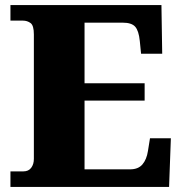

<svg xmlns="http://www.w3.org/2000/svg" viewBox="-20 -734 715 754"><path d="M21 0V-61H72Q92 -61 102.5 -75Q113 -89 113 -110V-599Q113 -634 100 -643.5Q87 -653 70 -653H21V-714H614L617 -523H534L529 -573Q525 -613 511 -629Q497 -645 462 -645H312V-407H548V-339H312V-69H491Q523 -69 539.5 -88.5Q556 -108 561 -141L569 -191H651L644 0Z"/></svg>

Font: Noto Serif Telugu Black
Style: Regular
Weight: 900
Designer: Jelle Bosma - Monotype Design Team
Foundry: Monotype Imaging Inc.
Version: Version 2.005; ttfautohint (v1.8.4.7-5d5b)